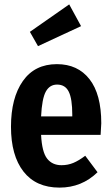

<svg xmlns="http://www.w3.org/2000/svg" viewBox="-20 -838 506 874"><path d="M438 -224H167Q171 -146 194.5 -116Q218 -86 260 -86Q289 -86 314 -96.5Q339 -107 368 -129L424 -54Q352 16 251 16Q144 16 87 -57Q30 -130 30 -261Q30 -392 84 -469Q138 -546 239 -546Q334 -546 387.5 -477.5Q441 -409 441 -277Q441 -266 438 -224ZM309 -316Q309 -388 293 -420.5Q277 -453 240 -453Q206 -453 188.5 -421Q171 -389 167 -308H309ZM295 -818 349 -719 153 -628 116 -693Z"/></svg>

Font: Fira Sans Extra Condensed SemiBold
Style: Regular
Weight: 600
Width: 1
Designer: Carrois Corporate & Edenspiekermann AG
Foundry: Carrois Corporate GbR & Edenspiekermann AG
Version: Version 4.203